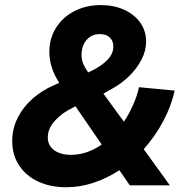

<svg xmlns="http://www.w3.org/2000/svg" viewBox="-20 -748 775 775"><path d="M29.3 -178.7Q29.3 -228.5 51.3 -272.2Q73.2 -315.9 111.1 -349.4Q148.9 -382.8 197.3 -403.8L219.2 -413.6Q179.2 -475.1 179.2 -538.6Q179.2 -592.8 206.3 -636Q233.4 -679.2 280.8 -703.4Q328.1 -727.5 387.2 -727.5Q439.5 -727.5 481 -708.7Q522.5 -689.9 546.1 -656.5Q569.8 -623 569.8 -581.1Q569.8 -543 551 -507.1Q532.2 -471.2 502.7 -442.1Q473.1 -413.1 439.5 -394L397.5 -370.1L480 -256.8Q501.5 -288.6 517.3 -324.5Q533.2 -360.4 541 -396L685.1 -382.3Q671.4 -319.8 638.9 -258.8Q606.4 -197.8 560.1 -146L665.5 0H503.9L461.9 -61Q412.1 -28.3 357.7 -10.3Q303.2 7.8 247.1 7.8Q183.6 7.8 134.3 -15.1Q85 -38.1 57.1 -80.3Q29.3 -122.6 29.3 -178.7ZM266.6 -123Q330.6 -123 390.6 -164.6L284.7 -318.8L272.5 -312.5Q230.5 -292.5 201.7 -260.7Q172.9 -229 172.9 -193.4Q172.9 -160.6 198.5 -141.8Q224.1 -123 266.6 -123ZM335.9 -455.6 352.1 -463.4Q390.1 -481.9 413.8 -506.6Q437.5 -531.2 437.5 -560.1Q437.5 -583 423.1 -596.7Q408.7 -610.4 382.8 -610.4Q359.4 -610.4 342.8 -598.9Q326.2 -587.4 317.6 -568.4Q309.1 -549.3 309.1 -526.9Q309.1 -506.3 315.9 -490.5Q322.8 -474.6 335.9 -455.6Z"/></svg>

Font: Reddit Sans Chocolate ExBold
Style: Italic
Weight: 800
Italic angle: -11.25°
Designer: Stephen Hutchings
Version: Version 1.013